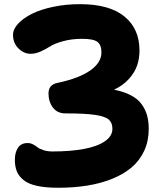

<svg xmlns="http://www.w3.org/2000/svg" viewBox="-20 -845 740 914"><path d="M256.8 48.8Q196.8 48.8 155.3 39.6Q113.8 30.3 91.6 11.7Q69.3 -6.8 60.1 -29.5Q50.8 -52.2 50.8 -84Q50.8 -119.6 65.7 -141.8Q80.6 -164.1 111.8 -164.1Q125 -164.1 137.2 -157.7Q149.4 -151.4 158.4 -144Q167.5 -136.7 186.3 -130.4Q205.1 -124 230 -124Q316.4 -124 379.9 -136Q443.4 -147.9 479.2 -172.4Q515.1 -196.8 515.1 -231.9Q515.1 -261.2 497.1 -276.4Q479 -291.5 431.4 -298.3Q383.8 -305.2 291 -305.2Q252.9 -305.2 231.9 -333Q210.9 -360.8 210.9 -399.9Q210.9 -441.9 252.9 -450.2Q356.9 -472.2 409.9 -509.8Q462.9 -547.4 462.9 -595.2Q462.9 -631.3 443.6 -645.8Q424.3 -660.2 372.1 -660.2Q320.8 -660.2 280.3 -648.9Q239.7 -637.7 219.2 -624.5Q198.7 -611.3 174.1 -600.1Q149.4 -588.9 126 -588.9Q93.8 -588.9 67.9 -614.5Q42 -640.1 42 -679.2Q42 -706.1 66.2 -732.2Q90.3 -758.3 131.6 -779.1Q172.9 -799.8 233.2 -812.5Q293.5 -825.2 360.8 -825.2Q500.5 -825.2 572.3 -766.6Q644 -708 644 -605Q644 -567.9 633.3 -534.9Q622.6 -502 594.5 -470.2Q566.4 -438.5 522.9 -418Q570.3 -408.7 603.5 -391.1Q636.7 -373.5 654.8 -348.1Q672.9 -322.8 680.4 -294.7Q688 -266.6 688 -231Q688 -173.3 666.3 -126.7Q644.5 -80.1 606 -47.6Q567.4 -15.1 513.2 6.6Q459 28.3 394.8 38.6Q330.6 48.8 256.8 48.8Z"/></svg>

Font: Shantell Sans Irregular Bouncy
Style: Regular
Weight: 800
Designer: Stephen Nixon, Anya Danilova, Shantell Martin
Foundry: Arrow Type
Version: Version 1.006;[9816181b4]